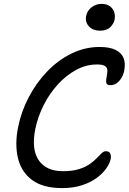

<svg xmlns="http://www.w3.org/2000/svg" viewBox="-20 -951 658 981"><path d="M297.4 10Q199.2 10 143.8 -31.4Q88.4 -72.8 71.7 -143.5Q55 -214.2 72.4 -300.8Q88.4 -381.4 127.4 -455.4Q166.4 -529.4 222 -586.9Q277.6 -644.4 345.8 -677.7Q414 -711 489 -711Q540.2 -711 570.5 -696.1Q600.8 -681.2 611.4 -654.1Q622 -627 614.6 -590.2Q611.2 -571.4 601.4 -554.3Q591.6 -537.2 576.9 -526.5Q562.2 -515.8 543.8 -515.8Q529 -515.8 525 -523.7Q521 -531.6 522.6 -544.3Q524.2 -557 527 -572Q529.8 -585 528 -596.4Q526.2 -607.8 514.5 -614.7Q502.8 -621.6 475.4 -621.6Q420.4 -621.6 369 -593.8Q317.6 -566 275.1 -519.2Q232.6 -472.4 202.8 -413.4Q173 -354.4 160.2 -291.2Q139.8 -187.4 178.1 -131.9Q216.4 -76.4 301.4 -76.4Q350 -76.4 383 -86.7Q416 -97 437.7 -112.2Q459.4 -127.4 474.1 -142.6Q488.8 -157.8 499.4 -168.1Q510 -178.4 521 -178.4Q537 -178.4 543 -167Q549 -155.6 545.2 -137.4Q540.8 -116.8 523.4 -91.2Q506 -65.6 475 -42.6Q444 -19.6 399.7 -4.8Q355.4 10 297.4 10ZM491.4 -794.2Q454.6 -794.2 434.2 -816.4Q413.8 -838.6 420.4 -870.8Q426 -897.2 448.5 -914.2Q471 -931.2 498.8 -931.2Q525 -931.2 541.4 -919.2Q557.8 -907.2 563.6 -888.6Q569.4 -870 565.4 -850.2Q561.8 -831 543.9 -812.6Q526 -794.2 491.4 -794.2Z"/></svg>

Font: Shantell Sans Light
Style: Italic
Weight: 300
Italic angle: -11°
Designer: Stephen Nixon, Anya Danilova, Shantell Martin
Foundry: Arrow Type
Version: Version 1.008;[ac192a2d6]